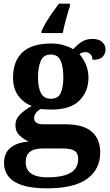

<svg xmlns="http://www.w3.org/2000/svg" viewBox="-20 -786 600 1046"><path d="M236 240Q118 240 60 204.5Q2 169 2 101Q2 48 37 19Q72 -10 137 -15Q110 -26 87 -47.5Q64 -69 64 -104Q64 -137 89 -162Q114 -187 153 -209Q109 -225 80 -264Q51 -303 51 -364Q51 -452 102 -500.5Q153 -549 260 -549Q295 -549 326 -540Q357 -531 379 -518Q405 -547 429 -560.5Q453 -574 483 -574Q519 -574 537 -557Q555 -540 555 -517Q555 -495 540 -477.5Q525 -460 484 -460Q484 -480 472 -491Q460 -502 446 -502Q426 -502 413 -491Q433 -469 447.5 -435Q462 -401 462 -364Q462 -288 413 -238.5Q364 -189 260 -189Q249 -189 230 -190Q211 -191 202 -192Q188 -186 177 -172.5Q166 -159 166 -141Q166 -125 179 -117Q192 -109 213 -109H334Q434 -109 480 -68.5Q526 -28 526 44Q526 136 455 188Q384 240 236 240ZM238 180Q297 180 334 168.5Q371 157 388.5 135Q406 113 406 80Q406 48 386 35.5Q366 23 325 23H209Q189 23 168.5 28.5Q148 34 134 50Q120 66 120 99Q120 126 133.5 144Q147 162 173.5 171Q200 180 238 180ZM257 -248Q297 -248 311 -279.5Q325 -311 325 -365Q325 -421 310.5 -455Q296 -489 256 -489Q217 -489 202 -454Q187 -419 187 -364Q187 -312 202.5 -280Q218 -248 257 -248ZM206 -616Q215 -637 231 -664Q247 -691 266 -718Q285 -745 301 -766H361V-753Q351 -723 339.5 -681Q328 -639 322 -606H206Z"/></svg>

Font: Noto Serif Vithkuqi
Style: Bold
Weight: 700
Version: Version 1.005